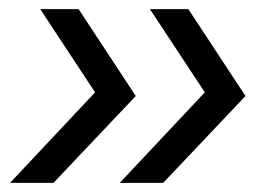

<svg xmlns="http://www.w3.org/2000/svg" viewBox="-20 -479 586 420"><path d="M242 -79 428 -277 308 -459H392L517 -269L337 -79ZM188 -277 68 -459H152L277 -269L97 -79H2Z"/></svg>

Font: Kosmopol Plus Jakarta Sans Italic It
Style: Regular
Weight: 400
Italic angle: -8.04999°
Designer: Gumpita Rahayu
Foundry: Tokotype
Version: Version 2.006